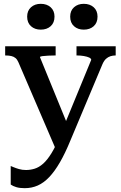

<svg xmlns="http://www.w3.org/2000/svg" viewBox="-20 -752 632 1004"><path d="M346 -69 319 -11 272 29 76 -427Q70 -441 61 -448.5Q52 -456 39 -459Q26 -462 8 -462H7V-510H271V-462H269Q251 -462 232.5 -461Q214 -460 201.5 -458.5Q189 -457 189 -453ZM348 -17Q321 49 293.5 96.5Q266 144 237.5 174Q209 204 177.5 218Q146 232 109 232Q83 232 65 226.5Q47 221 36 213V116Q39 117 50.5 122Q62 127 79 132Q96 137 116 137Q139 137 161.5 130Q184 123 205.5 104Q227 85 249 49.5Q271 14 294 -43L306 -72L457 -439Q457 -446 446.5 -451Q436 -456 418.5 -459Q401 -462 383 -462H380V-510H585V-462H584Q570 -462 557.5 -458Q545 -454 534.5 -444.5Q524 -435 516 -417ZM265 -665Q265 -633 245 -615Q225 -597 193 -597Q162 -597 142 -615Q122 -633 122 -665Q122 -696 142 -714Q162 -732 193 -732Q225 -732 245 -714Q265 -696 265 -665ZM490 -665Q490 -633 470 -615Q450 -597 418 -597Q387 -597 367 -615Q347 -633 347 -665Q347 -696 367 -714Q387 -732 418 -732Q450 -732 470 -714Q490 -696 490 -665Z"/></svg>

Font: Roboto Serif 36pt Medium
Style: Regular
Weight: 500
Designer: Greg Gazdowicz
Foundry: Commercial Type
Version: Version 1.008